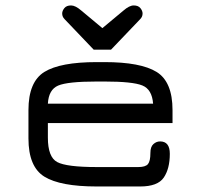

<svg xmlns="http://www.w3.org/2000/svg" viewBox="-20 -675 728 695"><path d="M381.8 -495.1H319.3L213.9 -605.5Q205.1 -614.3 205.1 -626Q205.1 -635.7 212.9 -645.5Q220.7 -655.3 237.3 -655.3Q252.9 -655.3 274.4 -636.7L350.6 -573.2L426.8 -636.7Q448.2 -655.3 463.9 -655.3Q480.5 -655.3 488.3 -645.5Q496.1 -635.7 496.1 -626Q496.1 -614.3 487.3 -605.5ZM604.5 -276.4V-229.5H153.3V-176.8Q153.3 -106.4 187 -88.4Q220.7 -70.3 330.1 -70.3H480.5Q506.8 -70.3 515.6 -81.1Q524.4 -91.8 524.4 -121.1Q524.4 -143.6 535.2 -153.3Q545.9 -163.1 559.6 -163.1Q594.7 -163.1 594.7 -118.2Q594.7 -64.5 572.8 -32.2Q550.8 0 487.3 0H330.1Q198.2 0 140.6 -35.6Q83 -71.3 83 -173.8V-276.4Q83 -378.9 140.6 -414.6Q198.2 -450.2 330.1 -450.2H358.4Q489.3 -450.2 546.9 -414.6Q604.5 -378.9 604.5 -276.4ZM358.4 -379.9H330.1Q224.6 -379.9 190.4 -365.2Q156.2 -350.6 153.3 -299.8H534.2Q530.3 -351.6 495.1 -365.7Q460 -379.9 358.4 -379.9Z"/></svg>

Font: Jura
Style: DemiBold
Weight: 600
Version: Version 2.4